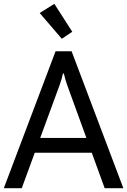

<svg xmlns="http://www.w3.org/2000/svg" viewBox="-20 -984 665 1004"><path d="M0 0 270.5 -715.8H354.5L625 0H527.3L332 -537.1Q326.2 -553.2 321.8 -568.4Q317.4 -583.5 314 -599.6H309.1Q305.7 -583.5 301.3 -568.4Q296.9 -553.2 291 -537.1L93.8 0ZM116.2 -185.5 145 -262.7H479L507.3 -185.5ZM303.2 -781.2 187.5 -916 264.2 -963.9 357.9 -817.9Z"/></svg>

Font: RobotoFlex
Style: Regular
Weight: 400
Designer: Berlow after Robertson
Foundry: Google
Version: Version 2.136